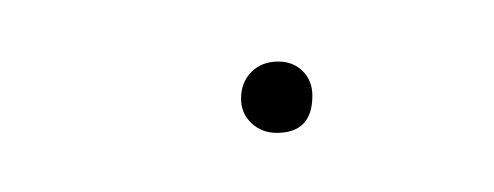

<svg xmlns="http://www.w3.org/2000/svg" viewBox="-20 -360 162 63"><path d="M70.8 -316.4Q65.9 -316.4 62.5 -319.6Q59.1 -322.8 59.1 -327.6Q59.1 -333 62.5 -336.4Q65.9 -339.8 71.3 -339.8Q76.2 -339.8 79.3 -336.7Q82.5 -333.5 82.5 -328.6Q82.5 -316.4 70.8 -316.4Z"/></svg>

Font: Fira Sans Compressed Eight
Style: Italic
Weight: 100
Width: 3
Italic angle: -8°
Designer: Carrois Corporate & Edenspiekermann AG
Foundry: Carrois Corporate GbR & Edenspiekermann AG
Version: Version 4.203;PS 004.203;hotconv 1.0.88;makeotf.lib2.5.64775